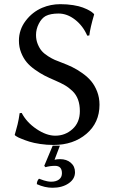

<svg xmlns="http://www.w3.org/2000/svg" viewBox="-20 -678 546 911"><path d="M242.2 -34.2Q289.6 -34.2 324.2 -65.7Q358.9 -97.2 358.9 -150.9Q358.9 -181.6 350.3 -205.1Q341.8 -228.5 324.5 -245.4Q307.1 -262.2 288.3 -273.2Q269.5 -284.2 242.2 -295.9Q213.4 -308.1 191.9 -319.1Q170.4 -330.1 146 -347.4Q121.6 -364.7 106.2 -383.3Q90.8 -401.9 80.3 -428.2Q69.8 -454.6 69.8 -484.9Q69.8 -537.1 101.6 -579.1Q133.3 -621.1 180.2 -641.1Q220.7 -658.2 266.1 -658.2Q298.8 -658.2 327.4 -653.6Q356 -648.9 373 -642.3Q390.1 -635.7 402.6 -628.9Q415 -622.1 419.9 -617.2L424.8 -612.8L426.8 -609.9Q407.7 -544.9 403.8 -509.8L394 -508.8Q373.5 -555.7 336.2 -584.7Q298.8 -613.8 257.8 -613.8Q219.7 -613.8 196.8 -602.1Q177.2 -591.3 164.1 -565.4Q150.9 -539.6 150.9 -512.2Q150.9 -488.3 159.2 -468.3Q167.5 -448.2 178.7 -435.5Q189.9 -422.9 208.5 -411.1Q227.1 -399.4 240.2 -393.8Q253.4 -388.2 272.9 -380.9Q300.3 -370.6 323 -359.6Q345.7 -348.6 370.8 -330.8Q396 -313 412.8 -292.7Q429.7 -272.5 440.9 -243.7Q452.1 -214.8 452.1 -181.2Q452.1 -95.7 390.1 -43Q328.1 9.8 233.9 9.8Q201.2 9.8 170.4 5.1Q139.6 0.5 118.9 -6.1Q98.1 -12.7 82 -19.5Q66.4 -25.4 59.1 -30.3L51.8 -35.2L49.8 -38.1Q51.3 -43 56.2 -60.8Q61 -78.6 63.5 -88.1Q65.9 -97.7 68.8 -113Q71.8 -128.4 73.2 -141.1L83 -142.1Q106 -97.7 153.1 -65.9Q200.2 -34.2 242.2 -34.2ZM241.2 108.9Q216.8 108.9 195.8 115.2L189.9 108.9L230 13.2H264.2L238.8 80.1Q250.5 77.1 265.1 77.1Q295.9 77.1 315.9 94.2Q335.9 111.3 335.9 139.2Q335.9 171.4 305.4 192.1Q274.9 212.9 229 212.9Q192.9 212.9 154.8 195.8Q154.8 180.2 165 169.9Q182.1 176.3 188.5 178.2Q194.8 180.2 204.1 182.1Q213.4 184.1 223.1 184.1Q246.1 184.1 260 173.6Q273.9 163.1 273.9 144Q273.9 108.9 241.2 108.9Z"/></svg>

Font: Linux Biolinum
Style: Regular
Weight: 400
Designer: Philipp H. Poll
Foundry: Philipp H. Poll
Version: Version 0.6.4